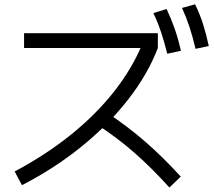

<svg xmlns="http://www.w3.org/2000/svg" viewBox="-20 -838 978 876"><path d="M303.2 -223.1C226.7 -161.6 141.3 -105.8 46.9 -55.7L80.1 6.8C179 -43.9 269.7 -102.7 352.1 -169.4C434.4 -236.2 505.4 -307.8 564.9 -384.3C624.5 -460.8 669.6 -539.1 700.2 -619.1V-686.5H89.8V-619.1H649.4L628.9 -636.7C598.3 -562.5 555.5 -490.4 500.5 -420.4C445.5 -350.4 379.7 -284.7 303.2 -223.1ZM593.3 -141.1C645.7 -95.2 698.9 -42.3 752.9 17.6L804.7 -32.2C751.3 -90.8 697.8 -143.6 644 -190.4C590.3 -237.3 531.6 -281.9 467.8 -324.2L419.9 -271.5C483.1 -230.5 540.9 -187 593.3 -141.1ZM714.8 -691.4C724.6 -662.1 734 -629.2 743.2 -592.8L805.7 -606.4C797.2 -642.9 787.8 -676.1 777.3 -706.1C766.9 -736 754.6 -766.3 740.2 -796.9L679.7 -778.3C693.4 -749.7 705.1 -720.7 714.8 -691.4ZM844.7 -714.4C854.5 -684.7 863.6 -651.7 872.1 -615.2L932.6 -627.9C924.8 -664.4 916 -697.9 906.2 -728.5C896.5 -759.1 884.4 -789.1 870.1 -818.4L810.5 -801.8C823.6 -773.1 835 -744 844.7 -714.4Z"/></svg>

Font: Pretendard Variable
Style: Regular
Weight: 400
Designer: Base glyphs from Inter by Rasmus Andersson; Hangeul glyphs from Noto Sans CJK(Source Han Sans) by Jang Soo-young and Kan
Foundry: Kil Hyung-jin
Version: Version 1.309;Glyphs 3.2 (3225)